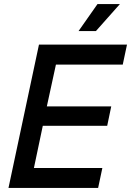

<svg xmlns="http://www.w3.org/2000/svg" viewBox="-20 -931 649 951"><path d="M22 0 173 -710H609L588 -611H257L212 -404H531L511 -308H192L148 -99H487L466 0ZM369 -777 463 -911H574L455 -777Z"/></svg>

Font: Geist Mono Medium
Style: Italic
Weight: 500
Italic angle: -12°
Monospace: yes
Designer: Basement.studio, Andrés Briganti, Mateo Zaragoza
Foundry: Basement.studio, Vercel, Andrés Briganti, Guido Ferreyra, Mateo Zaragoza
Version: Version 1.500; ttfautohint (v1.8.4.7-5d5b)